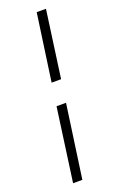

<svg xmlns="http://www.w3.org/2000/svg" viewBox="-148 -626 519 837"><g transform="rotate(-20 111.5 -207.5)"><path d="M37 170 84 -170H128L80 170ZM99 -274 143 -585H186L143 -274Z"/></g></svg>

Font: Alumni Sans Thin Light
Style: Italic
Weight: 300
Italic angle: -8°
Version: Version 1.016